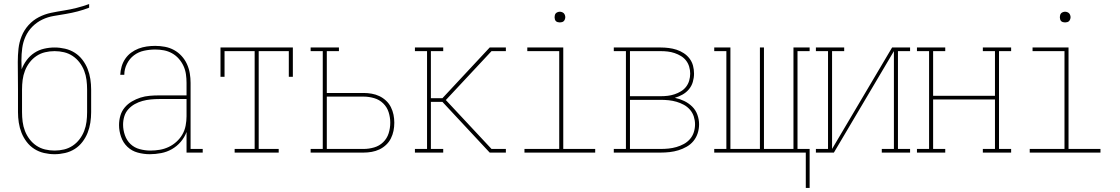

<svg xmlns="http://www.w3.org/2000/svg" viewBox="-20 -755 5540 950"><path d="M250 8Q224 8 198 2Q172 -4 150 -18Q128 -32 112 -53Q96 -74 86.5 -98Q77 -122 73 -148Q69 -174 69 -200V-312Q69 -346 68.5 -380.5Q68 -415 68 -449Q68 -482 71.5 -514Q75 -546 87 -576Q99 -606 121 -630.5Q143 -655 172 -670Q201 -685 232.5 -691.5Q264 -698 296 -703Q328 -708 359.5 -716Q391 -724 421 -735V-717Q393 -706 364 -698.5Q335 -691 305.5 -686Q276 -681 246 -676Q216 -671 189 -658Q162 -645 140.5 -623.5Q119 -602 106.5 -574.5Q94 -547 90 -517Q86 -487 86 -457Q86 -446 86.5 -434.5Q87 -423 87 -412Q96 -436 112 -457.5Q128 -479 150 -493.5Q172 -508 198 -514Q224 -520 250 -520Q276 -520 302 -514Q328 -508 350 -494Q372 -480 388 -459Q404 -438 413.5 -414Q423 -390 427 -364Q431 -338 431 -312V-200Q431 -174 427 -148Q423 -122 413.5 -98Q404 -74 388 -53Q372 -32 350 -18Q328 -4 302 2Q276 8 250 8ZM250 -10Q274 -10 297 -15.5Q320 -21 339.5 -34Q359 -47 373.5 -66Q388 -85 396.5 -107Q405 -129 408 -152.5Q411 -176 411 -200V-312Q411 -336 408 -359.5Q405 -383 396.5 -405Q388 -427 373.5 -446Q359 -465 339.5 -478Q320 -491 297 -496.5Q274 -502 250 -502Q226 -502 203 -496.5Q180 -491 160.5 -478Q141 -465 126.5 -446Q112 -427 103.5 -405Q95 -383 92 -359.5Q89 -336 89 -312V-200Q89 -176 92 -152.5Q95 -129 103.5 -107Q112 -85 126.5 -66Q141 -47 160.5 -34Q180 -21 203 -15.5Q226 -10 250 -10Z M721 8Q691 8 661.5 0Q632 -8 610.5 -28.5Q589 -49 579 -78Q569 -107 569 -136Q569 -160 575.5 -182.5Q582 -205 597 -223Q612 -241 632.5 -253Q653 -265 675 -272Q697 -279 720.5 -281Q744 -283 767 -283H903V-345Q903 -366 900 -387.5Q897 -409 888 -428.5Q879 -448 864.5 -464.5Q850 -481 831 -491.5Q812 -502 791 -506Q770 -510 748 -510Q720 -510 692.5 -504Q665 -498 643 -481.5Q621 -465 608 -439Q595 -413 595 -385H575Q576 -406 582 -426.5Q588 -447 600 -464.5Q612 -482 629 -494.5Q646 -507 665.5 -514.5Q685 -522 706 -525Q727 -528 748 -528Q772 -528 796 -523.5Q820 -519 841 -507.5Q862 -496 878.5 -478Q895 -460 905 -438Q915 -416 919 -392.5Q923 -369 923 -345V-18H983V0H903V-102Q893 -75 874 -53Q855 -31 830.5 -17Q806 -3 777.5 2.5Q749 8 721 8ZM724 -10Q748 -10 771 -14Q794 -18 815 -28Q836 -38 853.5 -54Q871 -70 882.5 -90Q894 -110 898.5 -133.5Q903 -157 903 -180V-265H767Q747 -265 726 -263Q705 -261 685 -255.5Q665 -250 647 -240Q629 -230 615 -214.5Q601 -199 595 -179Q589 -159 589 -138Q589 -112 598 -86Q607 -60 626 -42Q645 -24 671.5 -17Q698 -10 724 -10Z M1141 0V-18H1240V-502H1091V-375H1071V-520H1429V-375H1409V-502H1260V-18H1359V0Z M1517 0V-18H1577V-502H1517V-520H1657V-502H1597V-295H1779Q1799 -295 1819 -291.5Q1839 -288 1857 -279.5Q1875 -271 1890 -257Q1905 -243 1914 -225Q1923 -207 1927 -187.5Q1931 -168 1931 -148Q1931 -127 1927 -107.5Q1923 -88 1914 -70Q1905 -52 1890 -38Q1875 -24 1857 -15.5Q1839 -7 1819 -3.5Q1799 0 1779 0ZM1597 -18H1779Q1805 -18 1831 -25.5Q1857 -33 1876 -51.5Q1895 -70 1903 -95.5Q1911 -121 1911 -148Q1911 -174 1903 -199.5Q1895 -225 1876 -243.5Q1857 -262 1831 -269.5Q1805 -277 1779 -277H1597Z M2033 0V-18H2093V-502H2033V-520H2173V-502H2112V-269H2169L2403 -520H2483V-502H2412L2186 -260L2412 -18H2483V0H2403L2169 -251H2112V-18H2173V0Z M2575 0V-18H2747V-502H2589V-520H2767V-18H2925V0ZM2750 -644Q2745 -644 2739.5 -645.5Q2734 -647 2730.5 -650.5Q2727 -654 2725.5 -659.5Q2724 -665 2724 -670Q2724 -675 2725.5 -680.5Q2727 -686 2730.5 -689.5Q2734 -693 2739.5 -695Q2745 -697 2750 -697Q2755 -697 2760.5 -695Q2766 -693 2769.5 -689.5Q2773 -686 2775 -680.5Q2777 -675 2777 -670Q2777 -665 2775 -659.5Q2773 -654 2769.5 -650.5Q2766 -647 2760.5 -645.5Q2755 -644 2750 -644Z M3017 0V-18H3077V-502H3017V-520H3249Q3269 -520 3289 -517.5Q3309 -515 3327.5 -509Q3346 -503 3363 -492Q3380 -481 3392 -465Q3404 -449 3409 -430Q3414 -411 3414 -391Q3414 -370 3408 -349.5Q3402 -329 3388.5 -313Q3375 -297 3357 -287Q3339 -277 3319 -271Q3343 -266 3365 -255.5Q3387 -245 3404.5 -228Q3422 -211 3430.5 -187.5Q3439 -164 3439 -140Q3439 -117 3432 -95.5Q3425 -74 3411 -57Q3397 -40 3377.5 -29Q3358 -18 3337 -11.5Q3316 -5 3293.5 -2.5Q3271 0 3249 0ZM3097 -279H3249Q3267 -279 3284 -281Q3301 -283 3317.5 -288.5Q3334 -294 3349 -303Q3364 -312 3374.5 -325.5Q3385 -339 3390 -356Q3395 -373 3395 -391Q3395 -408 3390 -425Q3385 -442 3374.5 -455.5Q3364 -469 3349 -478Q3334 -487 3317.5 -492.5Q3301 -498 3284 -500Q3267 -502 3249 -502H3097ZM3097 -18H3249Q3269 -18 3288.5 -20Q3308 -22 3327 -27.5Q3346 -33 3363.5 -42.5Q3381 -52 3394 -67Q3407 -82 3413 -101Q3419 -120 3419 -140Q3419 -159 3413 -178Q3407 -197 3394 -212Q3381 -227 3363.5 -236.5Q3346 -246 3327 -251.5Q3308 -257 3288.5 -259Q3269 -261 3249 -261H3097Z M3967 175V0H3514V-18H3574V-502H3514V-520H3594V-18H3740V-520H3760V-18H3906V-520H3986V-502H3926V-18H3986V175Z M4017 0V-18H4077V-502H4017V-520H4157V-502H4097V-18L4394 -520H4483V-502H4423V-18H4483V0H4343V-18H4403V-502L4106 0Z M4517 0V-18H4577V-502H4517V-520H4657V-502H4597V-281H4903V-502H4843V-520H4983V-502H4923V-18H4983V0H4843V-18H4903V-263H4597V-18H4657V0Z M5075 0V-18H5247V-502H5089V-520H5267V-18H5425V0ZM5250 -644Q5245 -644 5239.5 -645.5Q5234 -647 5230.5 -650.5Q5227 -654 5225.5 -659.5Q5224 -665 5224 -670Q5224 -675 5225.5 -680.5Q5227 -686 5230.5 -689.5Q5234 -693 5239.5 -695Q5245 -697 5250 -697Q5255 -697 5260.5 -695Q5266 -693 5269.5 -689.5Q5273 -686 5275 -680.5Q5277 -675 5277 -670Q5277 -665 5275 -659.5Q5273 -654 5269.5 -650.5Q5266 -647 5260.5 -645.5Q5255 -644 5250 -644Z"/></svg>

Font: Iosevka Curly Slab Thin
Style: Regular
Weight: 100
Monospace: yes
Designer: Belleve Invis
Foundry: Belleve Invis
Version: Version 22.1.2; ttfautohint (v1.8.4)